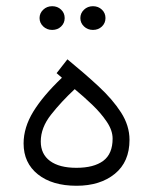

<svg xmlns="http://www.w3.org/2000/svg" viewBox="-20 -598 491 616"><path d="M178.7 -348.6 161.6 -363.3 196.3 -407.7Q250.5 -363.3 295.9 -321.3Q341.3 -279.3 368.4 -237.1Q395.5 -194.8 395.5 -149.4Q395.5 -78.6 348.4 -40.3Q301.3 -2 225.6 -2Q147.5 -2 101.6 -38.6Q55.7 -75.2 55.7 -137.7Q55.7 -189 86.9 -240Q118.2 -291 178.7 -348.6ZM341.3 -153.3Q341.3 -179.7 322.5 -207.5Q303.7 -235.4 275.9 -262Q248 -288.6 219.7 -312Q176.8 -272 143.8 -230.2Q110.8 -188.5 110.8 -144Q110.8 -103.5 140.6 -81.5Q170.4 -59.6 225.1 -59.6Q281.2 -59.6 311.3 -82Q341.3 -104.5 341.3 -153.3ZM237.8 -540Q237.8 -555.7 249.5 -566.9Q261.2 -578.1 278.3 -578.1Q295.4 -578.1 306.9 -567.1Q318.4 -556.2 318.4 -540Q318.4 -523.9 306.9 -512.9Q295.4 -502 278.3 -502Q261.2 -502 249.5 -513.2Q237.8 -524.4 237.8 -540ZM106.9 -540Q106.9 -555.7 118.7 -566.9Q130.4 -578.1 147.5 -578.1Q164.6 -578.1 176 -567.1Q187.5 -556.2 187.5 -540Q187.5 -523.9 176 -512.9Q164.6 -502 147.5 -502Q130.4 -502 118.7 -513.2Q106.9 -524.4 106.9 -540Z"/></svg>

Font: Vazirmatn RD FD ExtraLight
Style: Regular
Weight: 200
Designer: Saber Rastikerdar
Foundry: Saber Rastikerdar
Version: Version 33.003